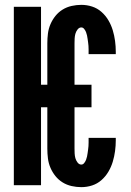

<svg xmlns="http://www.w3.org/2000/svg" viewBox="-20 -763 540 791"><path d="M315 8Q295 8 275 3.5Q255 -1 238 -11.5Q221 -22 208.5 -37.5Q196 -53 188 -71.5Q180 -90 177.5 -110Q175 -130 175 -151V-321H149V0H37V-735H149V-414H175V-585Q175 -605 177.5 -625Q180 -645 188 -663.5Q196 -682 208.5 -697.5Q221 -713 238 -723.5Q255 -734 275 -738.5Q295 -743 315 -743Q338 -743 359.5 -736Q381 -729 398 -714Q415 -699 426.5 -679.5Q438 -660 444.5 -638.5Q451 -617 454 -594.5Q457 -572 457 -550V-540H345V-545Q345 -552 345 -559.5Q345 -567 344.5 -574Q344 -581 343 -588Q342 -595 341 -602.5Q340 -610 338.5 -617Q337 -624 334.5 -630.5Q332 -637 327 -643.5Q322 -650 315 -650Q306 -650 299.5 -641.5Q293 -633 290.5 -623.5Q288 -614 287.5 -604Q287 -594 287 -585V-414H357V-321H287V-151Q287 -141 287.5 -131Q288 -121 290.5 -111.5Q293 -102 299.5 -93.5Q306 -85 315 -85Q322 -85 327 -91.5Q332 -98 334.5 -104.5Q337 -111 338.5 -118Q340 -125 341 -132.5Q342 -140 343 -147Q344 -154 344.5 -161Q345 -168 345 -175.5Q345 -183 345 -190V-195H457V-185Q457 -163 454 -140.5Q451 -118 444.5 -96.5Q438 -75 426.5 -55.5Q415 -36 398 -21Q381 -6 359.5 1Q338 8 315 8Z"/></svg>

Font: Iosevka Heavy
Style: Regular
Weight: 900
Monospace: yes
Designer: Belleve Invis
Foundry: Belleve Invis
Version: Version 32.5.0; ttfautohint (v1.8.4)